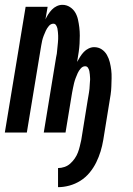

<svg xmlns="http://www.w3.org/2000/svg" viewBox="-32 -548 552 794"><path d="M208 226V147Q221 147 234.5 142.5Q248 138 258.5 128.5Q269 119 277 107.5Q285 96 290 83Q295 70 298 57Q301 44 304 31L331 -136Q332 -143 333.5 -150.5Q335 -158 336 -165.5Q337 -173 338 -180.5Q339 -188 339 -195.5Q339 -203 340 -210.5Q341 -218 340.5 -225.5Q340 -233 339.5 -240Q339 -247 337.5 -254Q336 -261 332 -267.5Q328 -274 320 -274Q310 -274 302 -265Q294 -256 289.5 -246Q285 -236 281 -225.5Q277 -215 274.5 -205Q272 -195 270 -184.5Q268 -174 266 -164L239 0H149L200 -311Q202 -319 203 -326.5Q204 -334 204.5 -341.5Q205 -349 206 -356.5Q207 -364 207.5 -371.5Q208 -379 208.5 -386.5Q209 -394 208.5 -401Q208 -408 207.5 -415.5Q207 -423 205.5 -430Q204 -437 200 -443.5Q196 -450 189 -450Q178 -450 170 -440.5Q162 -431 157.5 -421Q153 -411 149 -401Q145 -391 142.5 -380.5Q140 -370 138.5 -360Q137 -350 135 -339L79 0H-12L74 -520H165L156 -468Q161 -479 167.5 -489Q174 -499 182.5 -508Q191 -517 202.5 -522.5Q214 -528 226 -528Q243 -528 257 -519Q271 -510 279 -496.5Q287 -483 290.5 -467Q294 -451 296 -434.5Q298 -418 298 -401Q298 -384 297 -367Q296 -350 293.5 -333Q291 -316 288 -299L287 -292Q293 -303 299.5 -313.5Q306 -324 314.5 -333Q323 -342 334.5 -347.5Q346 -353 357 -353Q375 -353 388.5 -344Q402 -335 410 -321Q418 -307 422 -291Q426 -275 428 -258.5Q430 -242 429.5 -225Q429 -208 428.5 -191Q428 -174 425.5 -157Q423 -140 420 -123L395 31Q391 55 384 78Q377 101 366 123.5Q355 146 338.5 166Q322 186 300.5 199.5Q279 213 255 219.5Q231 226 208 226Z"/></svg>

Font: Iosevka Semibold
Style: Italic
Weight: 600
Italic angle: -9°
Monospace: yes
Designer: Belleve Invis
Foundry: Belleve Invis
Version: Version 32.5.0; ttfautohint (v1.8.4)